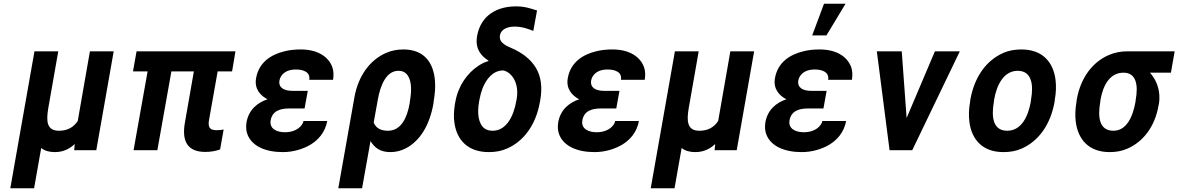

<svg xmlns="http://www.w3.org/2000/svg" viewBox="-20 -802 6291 1025"><path d="M379 -33 376 0H494L587 -528H460L395 -156C373 -123 341 -104 295 -104C231 -104 225 -152 238 -226L291 -528H164L35 203H162L200 -12C218 3 243 10 273 10C317 10 351 -7 379 -33Z M1076 9C1107 9 1131 4 1155 -4L1174 -111C1164 -108 1150 -107 1136 -107C1100 -107 1089 -122 1096 -162L1142 -421H1219L1237 -528H709L690 -421H768L693 0H820L895 -421H1015L967 -147C949 -44 984 9 1076 9Z M1524 -223H1606L1623 -317H1541C1499 -317 1465 -332 1472 -373C1473 -380 1476 -387 1480 -394C1496 -420 1525 -431 1560 -431C1598 -431 1638 -418 1631 -376H1758C1762 -401 1761 -424 1754 -444C1732 -503 1671 -538 1586 -538C1554 -538 1525 -535 1498 -528C1429 -511 1362 -471 1347 -384C1337 -327 1371 -291 1408 -272C1355 -254 1308 -217 1296 -149C1292 -124 1294 -101 1302 -82C1327 -21 1398 10 1490 10C1545 10 1598 -6 1638 -30C1678 -54 1716 -95 1727 -156H1600C1599 -148 1595 -141 1590 -134C1571 -109 1539 -96 1501 -96C1458 -96 1417 -114 1425 -160C1434 -210 1476 -223 1524 -223Z M2064 10C2093 10 2121 3 2146 -10C2222 -49 2274 -134 2294 -250L2295 -260C2302 -301 2305 -338 2302 -372C2294 -468 2244 -538 2134 -538C2100 -538 2069 -532 2040 -519C1958 -483 1893 -401 1872 -282L1786 203H1913L1958 -49C1979 -14 2009 10 2064 10ZM2051 -104C2010 -104 1986 -120 1975 -148L1997 -270C2010 -344 2041 -424 2107 -424C2123 -424 2136 -420 2146 -411C2177 -384 2180 -327 2168 -260L2167 -250C2153 -172 2121 -104 2051 -104Z M2728 -660C2767 -660 2799 -648 2827 -637L2847 -746C2812 -757 2782 -768 2735 -768C2634 -768 2547 -721 2527 -610C2515 -543 2548 -503 2587 -479L2588 -476C2568 -471 2549 -461 2530 -448C2476 -411 2427 -347 2411 -259L2409 -249C2403 -212 2401 -178 2406 -146C2419 -54 2478 10 2590 10C2625 10 2659 4 2689 -10C2774 -48 2840 -132 2862 -256L2864 -266C2876 -335 2869 -392 2842 -438C2815 -484 2770 -520 2707 -547C2693 -553 2682 -558 2674 -564C2659 -574 2645 -588 2649 -613C2655 -648 2692 -660 2728 -660ZM2538 -262 2540 -272C2544 -293 2549 -312 2556 -330C2576 -380 2611 -426 2667 -426C2681 -423 2693 -416 2704 -406C2732 -380 2749 -332 2738 -272L2736 -262C2722 -181 2683 -104 2610 -104C2593 -104 2578 -108 2567 -116C2534 -141 2526 -195 2538 -262Z M3188 -223H3270L3287 -317H3205C3163 -317 3129 -332 3136 -373C3137 -380 3140 -387 3144 -394C3160 -420 3189 -431 3224 -431C3262 -431 3302 -418 3295 -376H3422C3426 -401 3425 -424 3418 -444C3396 -503 3335 -538 3250 -538C3218 -538 3189 -535 3162 -528C3093 -511 3026 -471 3011 -384C3001 -327 3035 -291 3072 -272C3019 -254 2972 -217 2960 -149C2956 -124 2958 -101 2966 -82C2991 -21 3062 10 3154 10C3209 10 3262 -6 3302 -30C3342 -54 3380 -95 3391 -156H3264C3263 -148 3259 -141 3254 -134C3235 -109 3203 -96 3165 -96C3122 -96 3081 -114 3089 -160C3098 -210 3140 -223 3188 -223Z M3798 -33 3795 0H3913L4006 -528H3879L3814 -156C3792 -123 3760 -104 3714 -104C3650 -104 3644 -152 3657 -226L3710 -528H3583L3454 203H3581L3619 -12C3637 3 3662 10 3692 10C3736 10 3770 -7 3798 -33Z M4294 -223H4376L4393 -317H4311C4269 -317 4235 -332 4242 -373C4243 -380 4246 -387 4250 -394C4266 -420 4295 -431 4330 -431C4368 -431 4408 -418 4401 -376H4528C4532 -401 4531 -424 4524 -444C4502 -503 4441 -538 4356 -538C4324 -538 4295 -535 4268 -528C4199 -511 4132 -471 4117 -384C4107 -327 4141 -291 4178 -272C4125 -254 4078 -217 4066 -149C4062 -124 4064 -101 4072 -82C4097 -21 4168 10 4260 10C4315 10 4368 -6 4408 -30C4448 -54 4486 -95 4497 -156H4370C4369 -148 4365 -141 4360 -134C4341 -109 4309 -96 4271 -96C4228 -96 4187 -114 4195 -160C4204 -210 4246 -223 4294 -223ZM4379 -782 4316 -613H4392L4494 -782Z M4820 -172 4794 -528H4661L4729 0H4850L5104 -528H4971Z M5160 -269 5159 -259C5152 -220 5151 -185 5155 -152C5167 -58 5224 10 5337 10C5373 10 5407 4 5437 -10C5523 -49 5588 -134 5610 -259L5611 -269C5618 -308 5619 -343 5615 -376C5603 -470 5546 -538 5433 -538C5397 -538 5363 -532 5333 -518C5247 -479 5182 -394 5160 -269ZM5484 -269 5483 -259C5468 -176 5431 -104 5357 -104C5282 -104 5271 -175 5286 -259L5287 -269C5301 -351 5340 -424 5413 -424C5487 -424 5499 -352 5484 -269Z M6231 -414 6251 -528H5998C5962 -528 5929 -521 5899 -508C5815 -472 5749 -390 5728 -269L5727 -259C5720 -220 5719 -185 5723 -152C5735 -58 5792 10 5904 10C5939 10 5971 4 6000 -9C6081 -45 6145 -123 6165 -239L6167 -249C6170 -266 6170 -282 6169 -297C6165 -346 6145 -385 6119 -414ZM5978 -414C6047 -414 6057 -346 6043 -269L6042 -259C6028 -180 5995 -104 5924 -104C5849 -104 5839 -175 5854 -259L5855 -269C5869 -349 5906 -414 5978 -414Z"/></svg>

Font: Asimov
Style: NarIt
Weight: 500
Designer: Google
Version: Version 2.000980; 2014